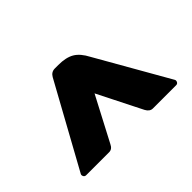

<svg xmlns="http://www.w3.org/2000/svg" viewBox="-68 -700 584 584"><g transform="rotate(-45 224.5 -407.5)"><path d="M227 -417 152 -274Q145 -259 132 -259H33Q27 -259 24.5 -264Q22 -269 24 -273L172 -542Q180 -556 195 -556H210Q243 -556 262.5 -544.5Q282 -533 297 -504L429 -273Q431 -269 428.5 -264Q426 -259 420 -259H320Q307 -259 299 -274Z"/></g></svg>

Font: Zain Black
Style: Regular
Weight: 900
Designer: Zain,Boutros
Foundry: Mobile Telecommunications Company (Zain), 2024
Version: Version 1.50; ttfautohint (v1.8.4)